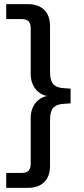

<svg xmlns="http://www.w3.org/2000/svg" viewBox="-20 -725 406 925"><path d="M10 180V108H85Q108 108 118 97Q128 86 128 63V-158Q128 -188 140 -211.5Q152 -235 173 -249Q194 -263 221 -264V-261Q194 -262 173 -276Q152 -290 140 -314Q128 -338 128 -367V-588Q128 -611 118 -622Q108 -633 85 -633H10V-705H114Q165 -705 193 -677.5Q221 -650 221 -599V-379Q221 -338 236.5 -320Q252 -302 289 -300L320 -298V-227L289 -225Q252 -223 236.5 -205.5Q221 -188 221 -146V74Q221 125 193 152.5Q165 180 114 180Z"/></svg>

Font: Nunito Sans 12pt ExtraLight 11pt Medium
Style: Regular
Weight: 500
Version: Version 3.101;gftools[0.9.27]